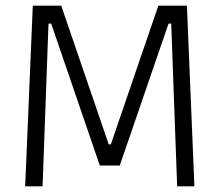

<svg xmlns="http://www.w3.org/2000/svg" viewBox="-20 -659 776 679"><path d="M130.5 0H69L96 -639H196.5L364.5 -148.5H372L540 -639H641L667.5 0H606.5L596 -286.5L585.5 -575.5H576L403.5 -73.5H333L161 -575.5H151.5L141 -286Z"/></svg>

Font: Anek Devanagari Medium Light
Style: Regular
Weight: 300
Version: Version 1.003